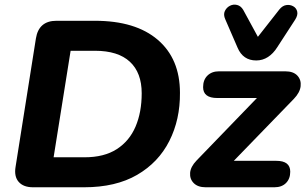

<svg xmlns="http://www.w3.org/2000/svg" viewBox="-20 -793 1294 813"><path d="M120 0Q79 0 59 -23Q39 -46 46 -87L132 -630Q144 -705 219 -705H382Q554 -705 648 -624.5Q742 -544 742 -400Q743 -287 697 -196Q651 -105 560.5 -52.5Q470 0 336 0ZM207 -127H338Q421 -127 474.5 -161.5Q528 -196 554 -257Q580 -318 580 -398Q580 -485 530 -531.5Q480 -578 382 -578H279ZM851 0Q818 0 800.5 -17.5Q783 -35 785 -61Q787 -87 812 -113L1068 -378H900Q840 -378 840 -424Q840 -455 858.5 -473Q877 -491 907 -491H1188Q1222 -491 1239 -473Q1256 -455 1253 -428Q1250 -401 1224 -374L970 -112H1150Q1209 -112 1209 -66Q1209 -36 1191 -18Q1173 0 1142 0ZM1065 -537Q1009 -537 986 -591L934 -711Q925 -731 932 -746Q939 -761 953.5 -768.5Q968 -776 984 -772Q1000 -768 1010 -751L1072 -637L1163 -753Q1176 -769 1192 -771.5Q1208 -774 1221.5 -766.5Q1235 -759 1238.5 -744Q1242 -729 1230 -710L1154 -593Q1137 -566 1114.5 -551.5Q1092 -537 1065 -537Z"/></svg>

Font: Nunito ExtraBold
Style: Italic
Weight: 800
Italic angle: -9°
Designer: Vernon Adams
Foundry: Vernon Adams
Version: Version 3.601; ttfautohint (v1.8.2.53-6de2)